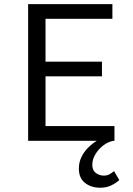

<svg xmlns="http://www.w3.org/2000/svg" viewBox="-20 -676 640 922"><path d="M461.7 225.5Q417.6 225.5 388.2 202.3Q358.7 179.2 358.7 133.8Q358.7 103.7 371 78.2Q383.4 52.7 403.3 32.9Q423.3 13.2 445 0H115.1V-656.3H519.7V-585.6H198.6V-380H469.6V-309.3H198.6V-70.7H529.7V0H526.2Q500.7 3.8 477.3 21.3Q453.8 38.9 438.5 63.9Q423.2 88.9 423.2 115.6Q423.2 141.8 440.2 154.6Q457.1 167.3 478.4 167.3Q494.4 167.3 506.5 160.4Q518.7 153.5 527.6 145.7L552.9 188.7Q535.7 204.1 513.2 214.8Q490.7 225.5 461.7 225.5Z"/></svg>

Font: Source Code Pro ExtraLight
Style: Regular
Weight: 200
Monospace: yes
Designer: Paul D. Hunt, Teo Tuominen
Foundry: Adobe
Version: Version 1.026;hotconv 1.1.0;makeotfexe 2.6.0